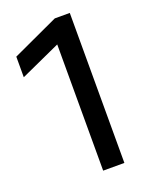

<svg xmlns="http://www.w3.org/2000/svg" viewBox="-134 -771 656 842"><g transform="rotate(-20 194.5 -350.0)"><path d="M199 0H298V-700H228L12 -600V-504L199 -589Z"/></g></svg>

Font: Chess Sans Medium
Style: Regular
Weight: 500
Designer: Wolf Bōese
Foundry: Wolf Bōese
Version: Version 7.223;Glyphs 3.3 (3306)